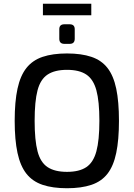

<svg xmlns="http://www.w3.org/2000/svg" viewBox="-20 -987 712 1020"><path d="M336 -703Q412 -703 465.5 -685Q519 -667 551 -626Q583 -585 597.5 -516Q612 -447 612 -345Q612 -244 597.5 -174.5Q583 -105 551 -64Q519 -23 465.5 -5Q412 13 336 13Q260 13 206.5 -5Q153 -23 120.5 -64Q88 -105 73 -174.5Q58 -244 58 -345Q58 -447 73 -516Q88 -585 120.5 -626Q153 -667 206.5 -685Q260 -703 336 -703ZM336 -616Q271 -616 233 -591Q195 -566 179.5 -507.5Q164 -449 164 -345Q164 -242 179.5 -183Q195 -124 233 -99Q271 -74 336 -74Q401 -74 438.5 -99Q476 -124 492 -183Q508 -242 508 -345Q508 -449 492 -507.5Q476 -566 438.5 -591Q401 -616 336 -616ZM208 -967H465V-906H208ZM350 -858Q377 -858 377 -832V-781Q377 -768 370.5 -761Q364 -754 350 -754H322Q295 -754 295 -781V-832Q295 -858 322 -858Z"/></svg>

Font: Exo 2 Medium
Style: Regular
Weight: 500
Designer: Natanael Gama
Foundry: Natanael Gama
Version: Version 2.010